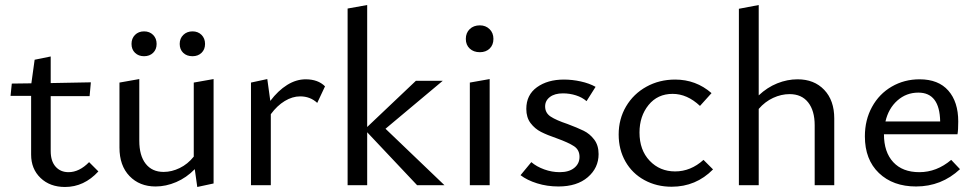

<svg xmlns="http://www.w3.org/2000/svg" viewBox="-20 -738 3885 765"><path d="M372 -55Q315 7 239 7Q179 7 141.5 -29Q104 -65 104 -122V-356H22L27 -405L105 -406L118 -500L182 -513V-407L342 -410L337 -355H182V-136Q182 -96 201.5 -74Q221 -52 253 -52Q296 -52 335 -92Z M504 -563Q504 -585 518 -599Q532 -613 554 -613Q576 -613 590 -599Q604 -585 604 -563Q604 -541 590 -527.5Q576 -514 554 -514Q532 -514 518 -527.5Q504 -541 504 -563ZM696 -563Q696 -585 710.5 -599Q725 -613 747 -613Q769 -613 783 -599Q797 -585 797 -563Q797 -541 783 -527.5Q769 -514 747 -514Q724 -514 710 -527.5Q696 -541 696 -563ZM831 -423V-7L766 7L756 -64Q723 -30 682 -12.5Q641 5 600 5Q536 5 496 -36.5Q456 -78 456 -150V-409L535 -423V-177Q535 -118 560.5 -85.5Q586 -53 632 -53Q664 -53 696 -68.5Q728 -84 752 -114V-409Z M1275 -394 1244 -328Q1216 -354 1176 -354Q1145 -354 1114.5 -335.5Q1084 -317 1059 -283V0H980V-409L1045 -423L1057 -336Q1088 -377 1124 -399.5Q1160 -422 1198 -422Q1247 -422 1275 -394Z M1642 0 1443 -211V0H1365V-704L1443 -718V-232L1637 -416H1744L1516 -225L1751 0Z M1836 -583Q1836 -607 1851.5 -622Q1867 -637 1892 -637Q1915 -637 1930.5 -622Q1946 -607 1946 -583Q1946 -559 1931 -544.5Q1916 -530 1892 -530Q1867 -530 1851.5 -544.5Q1836 -559 1836 -583ZM1852 -409 1931 -423V0H1852Z M2054 -40 2097 -92Q2118 -74 2148.5 -63Q2179 -52 2210 -52Q2247 -52 2268 -69Q2289 -86 2289 -113Q2289 -141 2267 -155.5Q2245 -170 2198 -187Q2160 -200 2135.5 -212.5Q2111 -225 2094 -247.5Q2077 -270 2077 -304Q2077 -360 2119.5 -390.5Q2162 -421 2227 -421Q2260 -421 2294 -413.5Q2328 -406 2353 -392L2317 -335Q2300 -350 2275 -358Q2250 -366 2223 -366Q2190 -366 2171 -351.5Q2152 -337 2152 -314Q2152 -288 2174 -273.5Q2196 -259 2241 -244Q2281 -229 2305.5 -217Q2330 -205 2347.5 -182Q2365 -159 2365 -124Q2365 -69 2322 -32Q2279 5 2205 5Q2160 5 2120 -7.5Q2080 -20 2054 -40Z M2445 -202Q2445 -264 2474.5 -314Q2504 -364 2555.5 -392.5Q2607 -421 2670 -421Q2753 -421 2815 -367L2769 -316Q2718 -364 2660 -364Q2600 -364 2564 -319.5Q2528 -275 2528 -210Q2528 -140 2568.5 -97.5Q2609 -55 2670 -55Q2732 -55 2783 -101L2821 -63Q2753 6 2656 6Q2596 6 2547.5 -20.5Q2499 -47 2472 -94.5Q2445 -142 2445 -202Z M3304 -266V0H3226V-239Q3226 -297 3200 -330Q3174 -363 3126 -363Q3093 -363 3060.5 -348Q3028 -333 3003 -304V0H2924V-703L3003 -718V-358Q3037 -390 3077 -406Q3117 -422 3158 -422Q3224 -422 3264 -380Q3304 -338 3304 -266Z M3805 -64Q3731 5 3630 5Q3538 5 3482 -48.5Q3426 -102 3426 -195Q3426 -260 3454.5 -312Q3483 -364 3533 -393Q3583 -422 3644 -422Q3719 -422 3758.5 -377Q3798 -332 3798 -254Q3798 -219 3795 -203H3502Q3502 -132 3539 -92Q3576 -52 3643 -52Q3712 -52 3770 -101ZM3508 -254H3726Q3724 -369 3639 -369Q3591 -369 3555.5 -337.5Q3520 -306 3508 -254Z"/></svg>

Font: Ysabeau Infant Medium
Style: Regular
Weight: 500
Designer: Christian Thalmann (Catharsis Fonts)
Version: Version 0.003